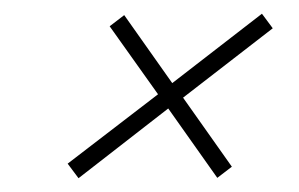

<svg xmlns="http://www.w3.org/2000/svg" viewBox="-20 -471 431 277"><path d="M244.1 -330.1 314.5 -230.5 293.5 -214.4 222.7 -314.5 93.3 -213.9 77.6 -234.9 208 -335 138.2 -433.1 159.2 -449.2 228.5 -351.1 357.9 -451.2 373.5 -430.2Z"/></svg>

Font: Parisienne
Style: Regular
Weight: 400
Designer: Astigmatic (AOETI)
Foundry: Astigmatic (AOETI)
Version: Version 1.000